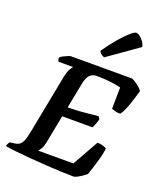

<svg xmlns="http://www.w3.org/2000/svg" viewBox="-183 -1094 1020 1205"><g transform="rotate(20 326.5 -491.5)"><path d="M453 0Q423 0 375 -2Q327 -4 271 -7.5Q215 -11 160 -15.5Q105 -20 60 -25Q15 -30 -10 -35Q-8 -44 -3.5 -53Q1 -62 5 -65L36 -69Q58 -72 70.5 -82.5Q83 -93 91 -114.5Q99 -136 106 -172L182 -564Q191 -606 202 -624Q213 -642 217 -645H119Q117 -649 114.5 -655.5Q112 -662 113 -671Q120 -678 134 -685.5Q148 -693 162 -698.5Q176 -704 181 -704H589Q607 -697 629 -680.5Q651 -664 663 -646Q652 -608 640.5 -572.5Q629 -537 617.5 -511Q606 -485 596 -472Q580 -469 562 -474Q544 -479 536 -483L538 -625Q526 -629 502 -633Q478 -637 446 -640Q414 -643 377 -643Q353 -643 338 -632Q323 -621 315.5 -603.5Q308 -586 304 -564L271 -395Q312 -396 345.5 -398Q379 -400 410.5 -403.5Q442 -407 473 -410L484 -393Q478 -371 471.5 -355Q465 -339 460 -331H258L222 -145Q217 -118 207.5 -101.5Q198 -85 190 -77H425L523 -251Q546 -251 563.5 -245Q581 -239 585 -233Q581 -200 571 -164Q561 -128 551 -97Q541 -66 534 -46Q525 -38 509 -27Q493 -16 477.5 -8Q462 0 453 0ZM379 -769Q366 -772 356 -781.5Q346 -791 343 -799Q380 -853 415.5 -894.5Q451 -936 478 -959.5Q505 -983 516 -983Q527 -983 541.5 -972Q556 -961 567.5 -944.5Q579 -928 581 -911Z"/></g></svg>

Font: Texturina Medium 12pt
Style: Bold Italic
Weight: 700
Italic angle: -11°
Version: Version 1.002